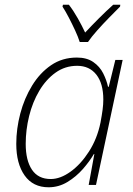

<svg xmlns="http://www.w3.org/2000/svg" viewBox="-20 -784 564 814"><path d="M186 10Q120 10 84.5 -40Q49 -90 49 -174Q49 -238 66 -302.5Q83 -367 116 -421Q149 -475 196.5 -507.5Q244 -540 306 -540Q348 -540 375.5 -521Q403 -502 417.5 -473Q432 -444 438 -416H441L469 -530H500L387 0H356L380 -131H378Q360 -100 331.5 -67.5Q303 -35 266 -12.5Q229 10 186 10ZM195 -25Q236 -25 279.5 -56.5Q323 -88 357.5 -142Q392 -196 406 -264Q412 -296 415 -319Q418 -342 418 -362Q418 -430 388.5 -467.5Q359 -505 307 -505Q256 -505 215.5 -476Q175 -447 146.5 -399Q118 -351 103.5 -292Q89 -233 89 -174Q89 -104 115.5 -64.5Q142 -25 195 -25ZM318 -606Q311 -628 298.5 -655Q286 -682 272 -709Q258 -736 245 -756L247 -764H272Q292 -738 310 -706Q328 -674 341 -646Q367 -674 399 -706Q431 -738 460 -764H490L489 -756Q469 -736 443 -709.5Q417 -683 392.5 -655.5Q368 -628 353 -606Z"/></svg>

Font: Noto Sans Disp ExtLt
Style: Italic
Weight: 200
Italic angle: -12°
Designer: Monotype Design Team
Foundry: Monotype Imaging Inc.
Version: Version 2.000;GOOG;noto-source:20170915:90ef993387c0